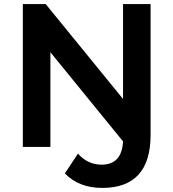

<svg xmlns="http://www.w3.org/2000/svg" viewBox="-20 -720 850 941"><path d="M92 0V-700H204L583 -235V-700H718V-59Q718 201 481 201Q367 201 298 130L362 33Q410 87 478 87Q577 87 583 -27L227 -464V0Z"/></svg>

Font: Belfius21
Style: Bold
Weight: 700
Designer: Montserrat's base design by Julieta Ulanovsky, modified by Coast SPRL for Belfius Bank NV.
Foundry: Montserrat's base design by Julieta Ulanovsky, modified by Coast SPRL for Belfius Bank NV.
Version: Version 2.000;FEAKit 1.0